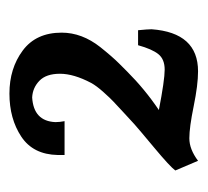

<svg xmlns="http://www.w3.org/2000/svg" viewBox="-36 -704 430 397"><g transform="rotate(-90 178.5 -505.0)"><path d="M57 -586V-600Q58 -651 95 -675.5Q132 -700 184 -700Q236 -700 273 -672.5Q310 -645 310 -592Q310 -550 280 -512Q260 -487 246 -473L230 -457Q193 -420 150 -391Q212 -379 233.5 -379Q255 -379 265.5 -392Q276 -405 284 -434H315Q317 -414 317 -406Q310 -310 230 -310Q202 -310 158 -319Q114 -328 91.5 -328Q69 -328 45 -310L25 -357Q33 -368 72 -400.5Q111 -433 120.5 -441.5Q130 -450 145.5 -464.5Q161 -479 167.5 -485Q174 -491 187 -505.5Q200 -520 206 -531Q225 -567 225 -595.5Q225 -624 210.5 -638Q196 -652 176 -653Q127 -650 125 -605Q125 -596 127 -586Z"/></g></svg>

Font: Lily Script One
Style: Regular
Weight: 400
Designer: Julia Petretta
Foundry: Julia Petretta
Version: Version 1.002;PS 001.001;hotconv 1.0.70;makeotf.lib2.5.58329